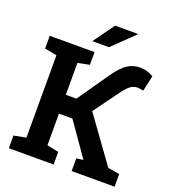

<svg xmlns="http://www.w3.org/2000/svg" viewBox="-158 -1020 1029 1141"><g transform="rotate(20 356.5 -450.0)"><path d="M28.8 0V-80.1L105.5 -94.7V-615.7L28.8 -630.4V-710.9H312V-630.4L238.3 -615.7V-414.1H305.2L444.3 -614.3Q485.8 -672.9 520.8 -695.1Q555.7 -717.3 598.6 -717.3Q625 -717.3 645.5 -710.7Q666 -704.1 684.1 -693.4L662.1 -594.2Q650.9 -597.2 642.3 -598.6Q633.8 -600.1 625 -600.1Q603.5 -600.1 584 -587.6Q564.5 -575.2 539.1 -541.5L418.9 -376.5L624 -92.3L697.3 -80.1V0H425.8V-80.1L469.2 -86.4L467.8 -88.4L323.2 -294.9H238.3V-94.7L312 -80.1V0ZM277.3 -767.6 373 -900.4H515.6L516.6 -897.5L382.8 -767.6Z"/></g></svg>

Font: Roboto Slab SemiBold
Style: Regular
Weight: 600
Designer: Google
Version: Version 2.001; ttfautohint (v1.8.3)